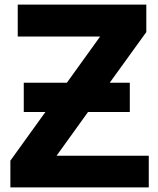

<svg xmlns="http://www.w3.org/2000/svg" viewBox="-20 -820 692 840"><path d="M84 -330.1V-458H272.5L418 -660.2H57.6V-799.8H620.1V-679.7L460 -458H547.9V-330.1H365.2L227.5 -138.7H630.9V0H25.4V-117.2L178.7 -330.1Z"/></svg>

Font: Gothic A1 Black
Style: Regular
Weight: 900
Version: Version 2.50